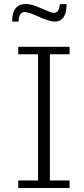

<svg xmlns="http://www.w3.org/2000/svg" viewBox="-20 -946 424 966"><path d="M41 -837.4H72.8Q75.7 -885.7 104.5 -885.7Q122.6 -885.7 175.3 -861.8Q229.5 -837.4 254.9 -837.4Q314.9 -837.4 314.9 -925.3H281.2Q277.3 -881.3 251.5 -881.3Q239.7 -881.3 214.8 -892.6Q190.4 -903.3 162.1 -914.6Q132.8 -925.8 109.9 -925.8Q41 -925.8 41 -837.4ZM330.1 -710.4H71.8V-672.9H171.4V-38.1H71.8V0H330.1V-38.1H231V-672.9H330.1Z"/></svg>

Font: My Font
Style: ExtraLight
Weight: 500
Designer: Vernon Adams
Foundry: newtypography
Version: Version 0.001